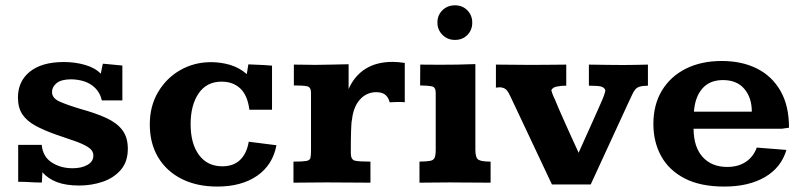

<svg xmlns="http://www.w3.org/2000/svg" viewBox="-20 -686 3024 721"><path d="M277.3 10.7Q228 10.7 194.3 -2Q160.6 -14.6 139.2 -39.1L137.2 -0.5Q114.7 -0.5 92.8 -2Q70.8 -3.4 48.3 -3.4V-142.1H136.7Q140.6 -97.7 174.3 -75.9Q208 -54.2 252.4 -54.2Q286.6 -54.2 308.6 -66.9Q330.6 -79.6 330.6 -101.6Q330.6 -121.1 310.3 -133.8Q290 -146.5 257.6 -157.5Q225.1 -168.5 188.5 -181.2Q145 -196.8 113.3 -213.9Q81.5 -231 64.5 -255.9Q47.4 -280.8 47.4 -319.8Q47.4 -380.9 92.3 -417Q137.2 -453.1 219.7 -453.1Q262.7 -453.1 300 -442.1Q337.4 -431.2 358.4 -409.2Q359.4 -413.1 361.1 -422.1Q362.8 -431.2 364.5 -439Q366.2 -446.8 366.2 -446.8Q366.2 -446.8 380.1 -445.6Q394 -444.3 411.4 -442.6Q428.7 -440.9 439.5 -439.9V-309.1H362.3Q354.5 -344.7 325.4 -365.7Q296.4 -386.7 248.5 -388.2Q210 -388.2 192.6 -373.8Q175.3 -359.4 175.3 -340.8Q175.3 -317.4 203.6 -304.7Q231.9 -292 282.2 -276.9Q339.4 -261.2 379.2 -242.9Q418.9 -224.6 439.5 -197.5Q460 -170.4 460 -127.4Q460 -78.6 433.6 -48.1Q407.2 -17.6 365.5 -3.4Q323.7 10.7 277.3 10.7Z M795.9 14.6Q719.2 14.6 662.1 -14.2Q605 -43 573.7 -95.5Q542.5 -147.9 542.5 -218.8Q542.5 -287.6 573.7 -340.3Q605 -393.1 657.2 -422.9Q709.5 -452.6 772.5 -452.6Q809.1 -452.6 844 -442.4Q878.9 -432.1 906.7 -407.7L912.6 -444.3Q924.8 -443.8 940.4 -443.1Q956.1 -442.4 972.4 -441.7Q988.8 -440.9 1001.5 -439.5V-273.9H916.5Q909.7 -327.6 882.6 -353.5Q855.5 -379.4 812 -379.4Q755.9 -379.4 725.8 -335.2Q695.8 -291 695.8 -219.7Q695.8 -146.5 727.3 -104Q758.8 -61.5 814.9 -61.5Q856.9 -61.5 881.8 -85.7Q906.7 -109.9 914.1 -153.8L1018.1 -140.6Q1004.4 -66.9 945.8 -26.1Q887.2 14.6 795.9 14.6Z M1082 0V-79.1Q1116.7 -79.1 1130.1 -81.5Q1143.6 -84 1145.8 -93Q1147.9 -102.1 1147.9 -122.1V-337.4Q1147.9 -358.9 1133.1 -362.1Q1118.2 -365.2 1083.5 -365.2V-443.4Q1094.2 -443.4 1113.3 -443.1Q1132.3 -442.9 1147.9 -442.6Q1163.6 -442.4 1163.6 -442.4Q1193.8 -442.4 1225.1 -443.4Q1256.3 -444.3 1289.1 -444.8V-351.6Q1311 -401.4 1352.5 -427.5Q1394 -453.6 1454.1 -453.6Q1475.1 -453.6 1500 -449.7V-302.2Q1487.8 -303.2 1471.2 -303Q1454.6 -302.7 1443.4 -301.8Q1438 -321.8 1426 -330.8Q1414.1 -339.8 1393.1 -339.8Q1356 -339.8 1331.3 -311.8Q1306.6 -283.7 1301.8 -236.3Q1300.3 -232.4 1299.6 -220.7Q1298.8 -209 1298.3 -193.1Q1297.9 -177.2 1297.6 -160.9Q1297.4 -144.5 1297.4 -131.1Q1297.4 -117.7 1297.4 -110.8Q1297.4 -85.9 1313.5 -82.5Q1329.6 -79.1 1371.1 -79.1V0Q1332 0 1294.4 -0.5Q1256.8 -1 1206.1 -1Q1166 -1 1138.9 -0.5Q1111.8 0 1082 0Z M1555.2 0V-79.1Q1582.5 -79.6 1595.5 -82Q1608.4 -84.5 1612.3 -94Q1616.2 -103.5 1616.2 -124V-337.9Q1616.2 -358.4 1602.1 -361.6Q1587.9 -364.7 1557.6 -365.2Q1557.6 -385.3 1557.9 -404.5Q1558.1 -423.8 1558.1 -443.4Q1578.1 -443.4 1596.9 -443.1Q1615.7 -442.9 1633.3 -442.9Q1665 -442.9 1698 -443.4Q1731 -443.8 1765.1 -445.3V-124Q1765.1 -94.2 1775.9 -86.7Q1786.6 -79.1 1822.3 -79.1V0Q1805.7 0 1785.6 -0.2Q1765.6 -0.5 1744.6 -0.5Q1723.6 -0.5 1704.3 -0.7Q1685.1 -1 1670.4 -1Q1634.8 -1 1608.9 -0.5Q1583 0 1555.2 0ZM1688.5 -536.1Q1660.2 -536.1 1641.4 -555.2Q1622.6 -574.2 1622.6 -601.6Q1622.6 -628.9 1641.4 -647.5Q1660.2 -666 1688.5 -666Q1716.8 -666 1735.1 -647.2Q1753.4 -628.4 1753.4 -601.1Q1753.4 -573.2 1735.1 -554.7Q1716.8 -536.1 1688.5 -536.1Z M2052.7 6.8 1898.4 -320.3Q1890.1 -338.9 1883.3 -346.7Q1876.5 -354.5 1867.7 -356.4Q1862.8 -358.4 1856 -358.2Q1849.1 -357.9 1842.3 -356.9V-443.4Q1876.5 -443.4 1906.7 -442.9Q1937 -442.4 1960.9 -442.4Q1992.7 -442.4 2027.6 -442.6Q2062.5 -442.9 2106.4 -443.4V-364.3Q2086.4 -364.3 2070.3 -360.8Q2054.2 -357.4 2050.3 -346.7Q2052.2 -339.8 2055.2 -331.8Q2058.1 -323.7 2063 -314.5Q2067.9 -301.8 2078.4 -277.6Q2088.9 -253.4 2101.6 -225.1Q2114.3 -196.8 2126 -171.1Q2137.7 -145.5 2145.3 -128.9Q2152.8 -112.3 2152.8 -112.3Q2156.7 -120.6 2163.3 -135.7Q2169.9 -150.9 2178.5 -169.7Q2187 -188.5 2196 -208.5Q2205.1 -228.5 2213.4 -247.3Q2221.7 -266.1 2228.5 -281.2Q2235.4 -296.4 2238.8 -304.7Q2250 -329.1 2253.4 -346.7Q2250 -356.9 2238.5 -360.6Q2227.1 -364.3 2191.4 -364.3V-443.4Q2232.4 -442.9 2261.2 -442.4Q2290 -441.9 2321.8 -441.9Q2342.8 -441.9 2365.5 -442.4Q2388.2 -442.9 2413.1 -443.4V-364.3Q2392.6 -363.8 2382.1 -360.6Q2371.6 -357.4 2365.2 -349.6Q2358.9 -341.8 2353.3 -329.3Q2347.7 -316.9 2337.4 -295.4L2198.2 6.8Z M2699.7 14.6Q2610.4 14.6 2551.3 -15.9Q2492.2 -46.4 2462.9 -99.6Q2433.6 -152.8 2433.6 -220.2Q2433.6 -293 2465.6 -345.9Q2497.6 -398.9 2555.4 -428Q2613.3 -457 2690.4 -457Q2765.6 -457 2822.3 -428.7Q2878.9 -400.4 2910.9 -344.7Q2942.9 -289.1 2942.9 -206.5L2916.5 -202.6H2584.5Q2585 -133.3 2618.9 -96.2Q2652.8 -59.1 2710.9 -59.1Q2752.4 -59.1 2781 -78.4Q2809.6 -97.7 2821.8 -131.8L2933.1 -123Q2913.6 -56.6 2852.5 -21Q2791.5 14.6 2699.7 14.6ZM2585.9 -266.6H2803.2Q2803.2 -319.3 2775.1 -352.3Q2747.1 -385.3 2694.8 -385.3Q2645 -385.3 2617.4 -353.5Q2589.8 -321.8 2585.9 -266.6Z"/></svg>

Font: Kameron
Style: Bold
Weight: 700
Designer: Vernon Adams
Foundry: Vernon Adams
Version: Version 1.100